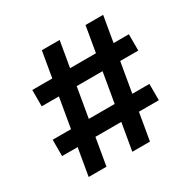

<svg xmlns="http://www.w3.org/2000/svg" viewBox="-156 -854 1007 1009"><g transform="rotate(-30 348.0 -350.0)"><path d="M367 0 487 -700H594L474 0ZM36 -165V-264H623V-165ZM102 0 222 -700H330L210 0ZM74 -445V-544H660V-445Z"/></g></svg>

Font: Readex Pro Medium
Style: Regular
Weight: 500
Designer: Bonnie Shaver-Troup, Thomas Jockin
Foundry: Lexend
Version: Version 1.204